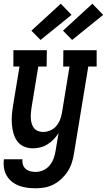

<svg xmlns="http://www.w3.org/2000/svg" viewBox="-25 -790 575 1033"><path d="M168 223Q144 223 121 220Q98 217 77 209Q56 201 39 187.5Q22 174 11 155Q0 136 -3.5 113.5Q-7 91 -4 67H96Q94 82 98.5 96Q103 110 113.5 119Q124 128 138 131.5Q152 135 167 135Q187 135 207.5 126Q228 117 242 100Q256 83 263.5 62.5Q271 42 274 22L290 -74Q279 -56 264 -40.5Q249 -25 230.5 -13.5Q212 -2 192 3Q172 8 152 8Q126 8 104 -1.5Q82 -11 68 -30Q54 -49 47.5 -72.5Q41 -96 39 -120.5Q37 -145 39 -170.5Q41 -196 45 -221L80 -432H47V-520H227L226 -432H181L144 -207Q142 -193 141 -178.5Q140 -164 141 -150.5Q142 -137 146 -123.5Q150 -110 158.5 -100Q167 -90 180 -85Q193 -80 207 -80Q226 -80 245 -88Q264 -96 277 -111Q290 -126 297.5 -144.5Q305 -163 308 -181L349 -432H315L316 -520H495V-432H450L373 36Q369 61 361.5 85Q354 109 340 131Q326 153 306.5 171.5Q287 190 264 202Q241 214 216.5 218.5Q192 223 168 223ZM363 -575 314 -625 472 -770 530 -710ZM193 -575 144 -625 302 -770 360 -710Z"/></svg>

Font: Iosevka Curly Slab Semibold
Style: Italic
Weight: 600
Italic angle: -9°
Monospace: yes
Designer: Belleve Invis
Foundry: Belleve Invis
Version: Version 22.1.2; ttfautohint (v1.8.4)